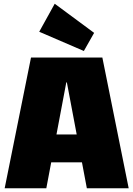

<svg xmlns="http://www.w3.org/2000/svg" viewBox="-20 -1008 714 1028"><path d="M146 -700H528L669 0H445L338 -567H335L228 0H5ZM209 -288H464V-139H209ZM484 -832 429 -735 190 -838 273 -988Z"/></svg>

Font: Pathway Extreme Condensed Black
Style: Regular
Weight: 900
Width: 3
Version: Version 1.001;gftools[0.9.26]